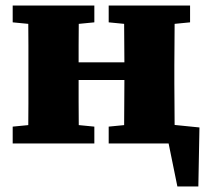

<svg xmlns="http://www.w3.org/2000/svg" viewBox="-20 -520 765 696"><path d="M633 0H544V-74L703 -58L699 156H623L580 -55ZM82 0Q82 -30 82.5 -67.5Q83 -105 83 -144Q83 -183 83 -217V-283Q83 -317 83 -356Q83 -395 82.5 -433Q82 -471 82 -500H266Q266 -471 265.5 -433Q265 -395 265 -356Q265 -317 265 -283V-238Q265 -194 265 -150.5Q265 -107 265.5 -68.5Q266 -30 266 0ZM429 0Q430 -30 430 -68.5Q430 -107 430.5 -150.5Q431 -194 431 -238V-283Q431 -317 430.5 -356Q430 -395 430 -433Q430 -471 429 -500H614Q613 -471 613 -433Q613 -395 612.5 -356Q612 -317 612 -283V-217Q612 -183 612.5 -144Q613 -105 613 -67.5Q613 -30 614 0ZM26 0V-61L129 -71H220L322 -61V0ZM26 -439V-500H322V-439L220 -429H129ZM374 0V-61L476 -71H567L669 -61V0ZM374 -439V-500H669V-439L567 -429H476ZM213 -230V-294H482V-230Z"/></svg>

Font: Source Serif 4 ExtraBold
Style: Regular
Weight: 800
Designer: Frank Grießhammer
Foundry: Adobe Systems Incorporated
Version: Version 4.004;hotconv 1.0.116;makeotfexe 2.5.65601